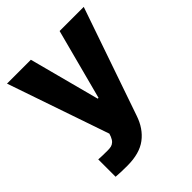

<svg xmlns="http://www.w3.org/2000/svg" viewBox="-202 -654 978 978"><g transform="rotate(-45 287.0 -165.5)"><path d="M66.4 196.3V71.3Q87.9 73.2 130.9 73.2Q147 73.2 157.5 70.8Q168 68.4 177.2 60.1Q186.5 51.8 193.4 35.2L199.2 18.6L10.7 -530.3H182.6L283.2 -149.4H289.1L389.6 -530.3H563.5L362.3 51.8Q338.9 122.1 287.8 160.6Q236.8 199.2 148.4 199.2Q98.6 199.2 66.4 196.3Z"/></g></svg>

Font: Pretendard ExtraBold
Style: Regular
Weight: 800
Designer: Base glyphs from Inter by Rasmus Andersson; Hangeul glyphs from Noto Sans CJK(Source Han Sans) by Jang Soo-young and Kan
Foundry: Kil Hyung-jin
Version: Version 1.309